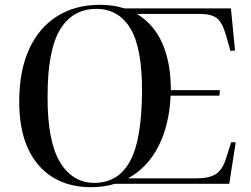

<svg xmlns="http://www.w3.org/2000/svg" viewBox="-20 -765 1043 799"><path d="M60 -342Q60 -471 101.5 -561Q143 -651 218.5 -698Q294 -745 396 -745Q452 -745 498 -730H941L958 -555L939 -553L920 -620Q904 -674 881 -690.5Q858 -707 812 -707H550Q622 -663 656.5 -582.5Q691 -502 691 -390H895L893 -367H690Q685 -247 640 -157.5Q595 -68 513 -23H801Q850 -23 878 -40.5Q906 -58 921 -107L942 -173H961L934 0H458Q410 14 360 14Q219 14 139.5 -79Q60 -172 60 -342ZM178 -365Q177 -179 229 -91.5Q281 -4 373 -4Q471 -4 520.5 -93Q570 -182 571 -384Q572 -564 523 -646Q474 -728 381 -728Q282 -728 230 -642Q178 -556 178 -365Z"/></svg>

Font: Literata 72pt Medium
Style: Italic
Weight: 500
Italic angle: -2°
Designer: Latin by Veronika Burian and Jose Scaglione. Greek by Irene Vlachou. Cyrillic by Vera Evstafieva
Foundry: TypeTogether
Version: Version 3.002